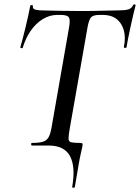

<svg xmlns="http://www.w3.org/2000/svg" viewBox="-20 -673 647 888"><path d="M326 192Q325 196 319 195.5Q313 195 314 191Q330 99 304 49.5Q278 0 204 0H128Q124 0 124 -6Q124 -12 128 -12Q161 -12 178.5 -17.5Q196 -23 204.5 -38Q213 -53 218 -81L299 -544Q306 -581 298.5 -592.5Q291 -604 261 -604H245Q210 -604 178.5 -585Q147 -566 123 -532Q99 -498 85 -452Q84 -449 78.5 -450.5Q73 -452 74 -454Q78 -468 84.5 -492.5Q91 -517 98 -546Q105 -575 111 -602.5Q117 -630 120 -647Q122 -650 127.5 -649.5Q133 -649 132 -646Q130 -631 145 -628Q160 -625 171 -625Q208 -624 257.5 -623Q307 -622 354 -622Q414 -622 455 -623.5Q496 -625 530 -625Q558 -625 573.5 -629.5Q589 -634 596 -650Q598 -653 603 -652.5Q608 -652 607 -648Q603 -633 596.5 -605.5Q590 -578 583.5 -548Q577 -518 572 -492.5Q567 -467 565 -454Q564 -451 558 -451.5Q552 -452 553 -456Q562 -500 552.5 -533.5Q543 -567 518.5 -585.5Q494 -604 456 -604H440Q409 -604 399.5 -591Q390 -578 384 -542L303 -81Q297 -47 297 -32.5Q297 -18 309 -15Q321 -12 350 -12Q359 -12 361 -9.5Q363 -7 361 5Q358 19 353.5 38Q349 57 343 92.5Q337 128 326 192Z"/></svg>

Font: Cormorant SemiBold
Style: Italic
Weight: 600
Italic angle: -10°
Designer: Christian Thalmann (Catharsis Fonts)
Foundry: Catharsis Fonts
Version: Version 4.000